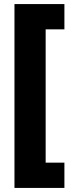

<svg xmlns="http://www.w3.org/2000/svg" viewBox="-20 -754 356 942"><path d="M296 168V44H204V-610H296V-734H51V168Z"/></svg>

Font: Noto Sans Thai SemCond Blk
Style: Regular
Weight: 900
Width: 4
Designer: Monotype Design Team
Foundry: Monotype Imaging Inc.
Version: Version 2.002